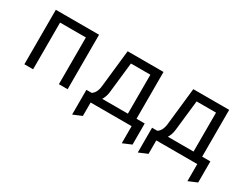

<svg xmlns="http://www.w3.org/2000/svg" viewBox="-71 -955 1991 1560"><g transform="rotate(30 924.0 -175.5)"><path d="M105.2 0V-511H510.8V0H429V-438.2H187V0Z M645.5 160.2V-72H694.5Q713.2 -83.2 724.9 -105.4Q736.6 -127.5 740.5 -162L779 -511H1115.5V-72H1192.5V126L1111.2 160.2V0H726.8V126ZM793.2 -72.8H1034.2V-438.2H852L820 -152.5Q817.2 -127.2 809.9 -107.4Q802.5 -87.6 793.2 -72.8Z M1261.5 160.2V-72H1310.5Q1329.2 -83.2 1340.9 -105.4Q1352.6 -127.5 1356.5 -162L1395 -511H1731.5V-72H1808.5V126L1727.2 160.2V0H1342.8V126ZM1409.2 -72.8H1650.2V-438.2H1468L1436 -152.5Q1433.2 -127.2 1425.9 -107.4Q1418.5 -87.6 1409.2 -72.8Z"/></g></svg>

Font: Overpass Mono Light
Style: Regular
Weight: 300
Monospace: yes
Designer: Delve Withrington, Dave Bailey
Foundry: Delve Fonts LLC
Version: Version 4.000